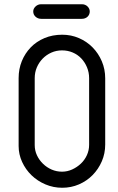

<svg xmlns="http://www.w3.org/2000/svg" viewBox="-20 -887 557 907"><path d="M175 -798Q159 -798 148 -808Q137 -818 137 -833Q137 -846 148 -856.5Q159 -867 175 -867H366Q383 -867 393.5 -856.5Q404 -846 404 -833Q404 -818 393.5 -808Q383 -798 366 -798ZM68 -518Q68 -561 83 -598Q98 -635 125 -663Q152 -691 190 -707Q228 -723 274 -723Q316 -723 353 -707Q390 -691 417.5 -663Q445 -635 461 -597.5Q477 -560 477 -517V-204Q477 -162 461 -125Q445 -88 417.5 -60Q390 -32 353 -16Q316 0 274 0Q232 0 194.5 -16Q157 -32 129 -59Q101 -86 84.5 -122Q68 -158 68 -197ZM144 -202Q144 -176 154.5 -153.5Q165 -131 183 -113.5Q201 -96 224 -86Q247 -76 273 -76Q298 -76 321 -86.5Q344 -97 362 -114Q380 -131 390.5 -154Q401 -177 401 -203V-518Q401 -545 391 -569Q381 -593 364 -611Q347 -629 323.5 -639Q300 -649 273 -649Q246 -649 222.5 -638.5Q199 -628 181.5 -610Q164 -592 154 -568.5Q144 -545 144 -518Z"/></svg>

Font: VDS Compensated
Style: Light
Weight: 300
Designer: artmaker
Foundry: artmaker
Version: Version 1.000 2012 initial release